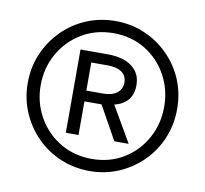

<svg xmlns="http://www.w3.org/2000/svg" viewBox="-66 -797 732 686"><g transform="rotate(10 300.0 -454.0)"><path d="M301 -182Q244 -182 194.5 -203Q145 -224 108 -261.5Q71 -299 50 -348.5Q29 -398 29 -454Q29 -511 50 -560Q71 -609 108 -646.5Q145 -684 194.5 -705Q244 -726 301 -726Q357 -726 406 -705Q455 -684 492.5 -646.5Q530 -609 550.5 -560Q571 -511 571 -454Q571 -398 550.5 -348.5Q530 -299 492.5 -261.5Q455 -224 406 -203Q357 -182 301 -182ZM301 -226Q366 -226 416.5 -257Q467 -288 495.5 -340Q524 -392 524 -454Q524 -516 495.5 -568Q467 -620 416.5 -651Q366 -682 301 -682Q236 -682 185 -651Q134 -620 105 -568Q76 -516 76 -454Q76 -392 105 -340Q134 -288 185 -257Q236 -226 301 -226ZM194 -302V-604H293Q349 -604 381 -580Q413 -556 413 -513Q413 -448 347 -431L422 -302H370L302 -424H240V-302ZM240 -463H301Q333 -463 351 -477Q369 -491 369 -515Q369 -539 351 -552Q333 -565 301 -565H240Z"/></g></svg>

Font: Geist Mono Light
Style: Regular
Weight: 300
Monospace: yes
Designer: Basement.studio, Andrés Briganti, Mateo Zaragoza
Foundry: Basement.studio, Vercel, Andrés Briganti, Guido Ferreyra, Mateo Zaragoza
Version: Version 1.500; ttfautohint (v1.8.4.7-5d5b)